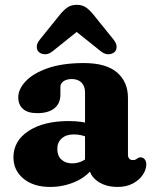

<svg xmlns="http://www.w3.org/2000/svg" viewBox="-20 -747 622 781"><path d="M341.9 -74.6V-89.4L325.9 -95.6V-370.5Q325.9 -396.2 311.6 -410.9Q297.2 -425.5 272.2 -425.5Q251.5 -425.5 238.6 -416.6Q225.7 -407.7 225.7 -393.9V-362.1Q225.7 -326.1 201.2 -306.4Q176.7 -286.7 131.5 -286.7Q92.9 -286.7 73.6 -303.9Q54.3 -321 54.3 -351.1Q54.3 -384 84.1 -416.1Q113.9 -448.2 173.4 -469.3Q232.9 -490.5 321.2 -490.5Q411.7 -490.5 456.1 -452.2Q500.5 -414 500.5 -348.7V-117.2Q500.5 -108.6 505.2 -102.2Q510 -95.9 520.4 -95.9Q526.9 -95.9 530.7 -97.6Q534.6 -99.4 537.7 -101.7Q540.5 -103.7 543.4 -105.3Q546.3 -107 550.4 -107Q562.1 -107 568.6 -99Q575.1 -91 575.1 -78.8Q575.1 -57 560.7 -35.7Q546.4 -14.4 520.3 -0.5Q494.2 13.4 458.5 13.4Q408.7 13.4 375.3 -10.9Q341.9 -35.3 341.9 -74.6ZM34.7 -107.1Q34.7 -174 96.2 -214.3Q157.6 -254.6 259.6 -254.6Q289.2 -254.6 314 -250.8Q338.9 -247 355.3 -240L338.1 -187.6Q324.7 -193.7 310.6 -197Q296.5 -200.2 280 -200.2Q249.5 -200.2 231.3 -184.2Q213.1 -168.2 213.1 -141.3Q213.1 -113.3 229.8 -97.9Q246.5 -82.5 273.1 -82.5Q295.8 -82.5 315 -92Q334.2 -101.6 346.1 -116.3L358.9 -64.9Q332.2 -27.4 284.6 -7Q237 13.4 183.7 13.4Q116.3 13.4 75.5 -20.3Q34.7 -54 34.7 -107.1ZM330.6 -648H253.3L389.8 -538.6Q405.8 -526 420.8 -526.3Q435.9 -526.5 445.8 -535.3Q453.9 -542.5 454.3 -556.1Q454.8 -569.7 442.1 -585.7L362.9 -683.9Q346.7 -704.6 330.9 -716Q315.2 -727.4 292.1 -727.4Q269 -727.4 253.1 -716Q237.3 -704.6 221 -683.9L141.8 -585.7Q129.1 -569.7 129.6 -556.1Q130 -542.5 138.1 -535.3Q148 -526.5 163.2 -526.3Q178.5 -526 194.1 -538.6Z"/></svg>

Font: Fraunces SuperSoft Wonky
Style: Regular
Weight: 900
Version: Version 1.000;[b76b70a41]